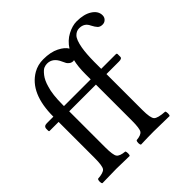

<svg xmlns="http://www.w3.org/2000/svg" viewBox="-180 -854 1013 1013"><g transform="rotate(-45 326.0 -348.0)"><path d="M446.8 -122.1Q446.8 -62 460 -48.1Q473.1 -34.2 525.9 -30.8Q529.8 -25.9 529.8 -13.9Q529.8 -2 525.9 2Q439.9 0 408.2 0Q371.1 0 313 2Q308.1 -2 308.1 -13.9Q308.1 -25.9 313 -30.8Q348.1 -33.7 358.2 -48.3Q368.2 -63 368.2 -122.1V-390.1H168.9V-122.1Q168.9 -63 179.9 -48.6Q190.9 -34.2 228 -30.8Q231.9 -25.9 231.9 -13.9Q231.9 -2 228 2Q164.1 0 129.9 0Q90.8 0 24.9 2Q20 -2 20 -13.9Q20 -25.9 24.9 -30.8Q67.9 -33.7 78.9 -47.9Q89.8 -62 89.8 -122.1V-390.1H22.9Q18.1 -390.1 18.1 -396V-409.2Q18.1 -429.2 41 -429.2H89.8Q89.8 -603 191.9 -662.1Q225.1 -681.2 266.1 -681.2Q320.3 -681.2 356.2 -663.1Q392.1 -645 403.8 -623Q427.7 -660.2 463.9 -679.2Q500 -698.2 532.2 -698.2Q586.4 -698.2 619.1 -677Q651.9 -655.8 651.9 -624Q651.9 -608.9 641.8 -598.9Q631.8 -588.9 617.2 -588.9Q599.1 -588.9 589.6 -598.9Q580.1 -608.9 569.8 -628.9Q554.7 -663.1 516.1 -663.1Q495.1 -663.1 479 -646.5Q462.9 -629.9 454.1 -581.1Q447.3 -541 446.8 -481.9V-429.2H555.2Q563 -429.2 563 -422.9V-402.8Q563 -389.6 539.1 -390.1H446.8ZM377.9 -564Q376 -562 372.1 -562Q359.9 -562 350.8 -568.6Q341.8 -575.2 337.9 -582Q334 -588.9 328.1 -602.1Q307.1 -650.9 264.2 -650.9Q252.9 -650.9 240.5 -646Q228 -641.1 210.4 -618.7Q192.9 -596.2 183.1 -560.1Q168.9 -516.1 168.9 -438V-429.2H368.2V-469.2Q368.2 -523.9 377.9 -564Z"/></g></svg>

Font: Linux Libertine O
Style: Regular
Weight: 400
Designer: Philipp H. Poll
Foundry: Philipp H. Poll
Version: Version 5.3.0